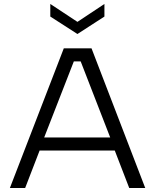

<svg xmlns="http://www.w3.org/2000/svg" viewBox="-20 -942 777 962"><path d="M299.7 -700H438.5L707.7 0H627.5L555.1 -187.6H178.4L106 0H29.5ZM532.2 -253.1 384.2 -634.5H350L201.3 -253.1ZM232 -859.1V-922.2L368 -832.4L503.2 -922.2V-859.1L368 -771.6Z"/></svg>

Font: AF Albert Sans Medium
Style: Regular
Weight: 500
Designer: Andreas Rasmussen
Foundry: a.Foundry
Version: Version 1.300;Glyphs 3.2 (3231)